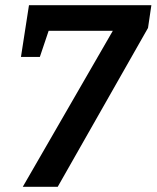

<svg xmlns="http://www.w3.org/2000/svg" viewBox="-20 -722 605 742"><path d="M552 -614 203 0H68L416 -603H168L134 -502H61L92 -702H565Z"/></svg>

Font: Bitter SemiBold
Style: Italic
Weight: 600
Italic angle: -9°
Designer: Sol Matas, and Bitter project Authors
Foundry: Sol Matas
Version: Version 2.001